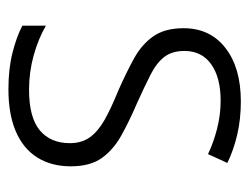

<svg xmlns="http://www.w3.org/2000/svg" viewBox="-88 -494 592 456"><g transform="rotate(90 208.0 -266.0)"><path d="M375 -138Q375 -92 354 -58.5Q333 -25 292 -7.5Q251 10 192 10Q144 10 106 0.5Q68 -9 41 -23V-79Q72 -61 111.5 -50Q151 -39 193 -39Q259 -39 289.5 -64.5Q320 -90 320 -136Q320 -164 306 -183.5Q292 -203 264.5 -218.5Q237 -234 195 -251Q152 -270 118.5 -288.5Q85 -307 66 -334.5Q47 -362 47 -406Q47 -469 94 -505.5Q141 -542 221 -542Q263 -542 299.5 -533.5Q336 -525 367 -510L346 -464Q319 -477 286 -485.5Q253 -494 219 -494Q164 -494 132.5 -471.5Q101 -449 101 -408Q101 -379 115 -360.5Q129 -342 157.5 -327.5Q186 -313 226 -295Q268 -277 302 -258Q336 -239 355.5 -211.5Q375 -184 375 -138Z"/></g></svg>

Font: Noto Sans Hebrew SemiCondensed Light
Style: Regular
Weight: 300
Width: 4
Designer: Monotype Design Team
Foundry: Monotype Imaging Inc.
Version: Version 2.003